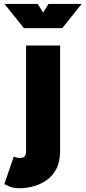

<svg xmlns="http://www.w3.org/2000/svg" viewBox="-20 -743 442 992"><path d="M51.3 65.4Q56.2 68.8 65.4 71Q74.7 73.2 81.5 73.2Q100.6 73.2 107.7 64.7Q114.7 56.2 114.7 38.1V-507.8H290.5V38.1Q290.5 92.8 271 129.9Q251.5 167 219.7 188.7Q188 210.4 151.6 220Q115.2 229.5 81.5 229.5Q49.3 229.5 30.8 221.2Q12.2 212.9 2.4 208ZM174.8 -722.7 202.6 -678.2 230.5 -722.7H401.9L301.8 -597.7H103.5L3.4 -722.7Z"/></svg>

Font: Giphurs Black
Style: Regular
Weight: 900
Version: Version 0.920; ttfautohint (v1.8.4.7-5d5b)